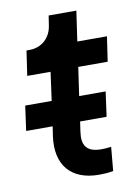

<svg xmlns="http://www.w3.org/2000/svg" viewBox="-78 -718 565 778"><g transform="rotate(-10 204.0 -329.5)"><path d="M267 6C282 6 307 5 325 1L334 -97C320 -95 307 -94 294 -94C232 -94 214 -124 222 -179L228 -220H337L351 -322H242L259 -439H380L395 -541H273L291 -665H177L171 -626C164 -575 127 -541 76 -541H64L49 -439H145L129 -322H20L6 -220H115L109 -180C93 -64 151 6 267 6Z"/></g></svg>

Font: Mluvka SemiBold
Style: Italic
Weight: 600
Italic angle: -8°
Designer: Modified by Jiří Krblich, Original typeface by Gumpita Rahayu
Foundry: Gumpita Rahayu & Jiří Krblich
Version: Version 2.000;Glyphs 3.1.1 (3134)